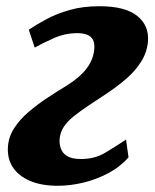

<svg xmlns="http://www.w3.org/2000/svg" viewBox="-20 -587 498 617"><path d="M165.5 10Q113 10 76.2 -5.8Q39.5 -21.5 21.2 -49.5Q3 -77.5 5.5 -115Q7.5 -147.5 25.8 -175.5Q44 -203.5 71.8 -227.2Q99.5 -251 131 -271.8Q162.5 -292.5 192 -310.5Q235.5 -337 258 -366.5Q280.5 -396 283 -430Q284.5 -449 278.2 -460Q272 -471 259 -475.8Q246 -480.5 228.5 -480.5Q189.5 -480.5 153.2 -464.5Q117 -448.5 91.5 -434L72.5 -491.5Q97 -508 129.5 -525.5Q162 -543 204.2 -555Q246.5 -567 299.5 -567Q382 -567 420.8 -536Q459.5 -505 455.5 -454Q452.5 -419 434.2 -389.8Q416 -360.5 388 -336Q360 -311.5 328.2 -290Q296.5 -268.5 267 -249.5Q238.5 -230.5 217.5 -213.8Q196.5 -197 185 -179.5Q173.5 -162 171.5 -139.5Q170.5 -123.5 175.8 -109Q181 -94.5 196.2 -85.2Q211.5 -76 240 -76Q283.5 -76 316 -95Q348.5 -114 385 -138.5L393 -81.5Q366.5 -51 328.5 -30.8Q290.5 -10.5 248.2 -0.2Q206 10 165.5 10Z"/></svg>

Font: Merriweather 20pt Black
Style: Italic
Weight: 900
Italic angle: -7.8°
Version: Version 2.101